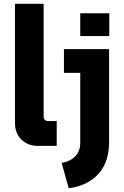

<svg xmlns="http://www.w3.org/2000/svg" viewBox="-20 -770 654 1012"><path d="M179 -1H279V-132H231C219 -132 210 -142 210 -155V-750H59V-121C59 -50 109 -1 179 -1ZM305 89 342 222C442 210 555 148 555 -19V-511H317V-386H403V-17C403 43 364 78 305 89ZM403 -580H556V-700H403Z"/></svg>

Font: Finlandica
Style: Bold
Weight: 700
Designer: Niklas Ekholm, Juho Hiilivirta, Jaakko Suomalainen
Foundry: Helsinki Type Studio
Version: Version 2.000;Glyphs 3.2 (3202)